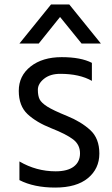

<svg xmlns="http://www.w3.org/2000/svg" viewBox="-20 -804 500 854"><path d="M388.7 -524.4V-444.3Q334 -475.6 248 -475.6Q203.1 -475.6 175.8 -453.6Q148.4 -431.6 148.4 -404.8Q148.4 -377.9 156.2 -362.3Q164.1 -346.7 189.9 -330.1Q215.8 -313.5 278.3 -288.1Q340.8 -262.7 381.3 -225.6Q421.9 -188.5 421.9 -121.1Q421.9 -53.7 371.1 -11.7Q320.3 30.3 225.6 30.3Q130.9 30.3 66.4 -2.9V-85.9Q141.6 -42 227.5 -42Q280.3 -42 308.1 -63Q335.9 -84 335.9 -122.1Q335.9 -160.2 305.7 -183.6Q275.4 -207 208.5 -233.4Q141.6 -259.8 102.5 -296.4Q63.5 -333 63.5 -399.9Q63.5 -466.8 116.2 -508.3Q168.9 -549.8 254.4 -549.8Q339.8 -549.8 388.7 -524.4ZM66.4 -610.4 207 -784.2H288.1L428.7 -610.4H342.8L247.1 -728.5L152.3 -610.4Z"/></svg>

Font: GenEi M Gothic v2 Regular
Style: Regular
Weight: 400
Version: Version 2.0